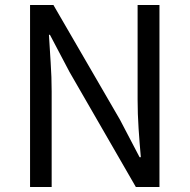

<svg xmlns="http://www.w3.org/2000/svg" viewBox="-20 -753 763 773"><path d="M101 0V-733H195L463 -271L542 -120H547Q542 -175 538 -235Q534 -295 534 -352V-733H622V0H527L260 -463L181 -613H177Q180 -558 184 -500.5Q188 -443 188 -385V0Z"/></svg>

Font: Noto Sans HK Thin
Style: Regular
Weight: 400
Version: Version 2.004-H2;hotconv 1.0.118;makeotfexe 2.5.65603